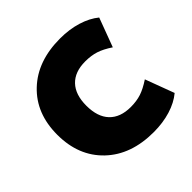

<svg xmlns="http://www.w3.org/2000/svg" viewBox="-186 -881 1056 1056"><g transform="rotate(-45 342.5 -352.5)"><path d="M426.8 12.2Q250.5 12.2 145.8 -87.6Q41 -187.5 41 -353Q41 -518.1 145.8 -617.4Q250.5 -716.8 426.8 -716.8Q498.5 -716.8 558.8 -698.2Q619.1 -679.7 660.2 -646L597.2 -477.1Q552.7 -506.8 516.6 -518.3Q480.5 -529.8 435.1 -529.8Q354 -529.8 310.5 -484.4Q267.1 -439 267.1 -353Q267.1 -266.1 310.5 -220.5Q354 -174.8 435.1 -174.8Q480.5 -174.8 516.4 -186.5Q552.2 -198.2 597.2 -228L660.2 -59.1Q619.1 -24.9 558.8 -6.3Q498.5 12.2 426.8 12.2Z"/></g></svg>

Font: Mulish ExtraBlack
Style: Regular
Weight: 1000
Designer: Vernon Adams
Foundry: Vernon Adams
Version: Version 3.603; ttfautohint (v1.8.3)